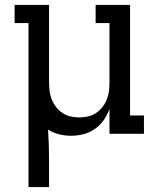

<svg xmlns="http://www.w3.org/2000/svg" viewBox="-20 -540 640 775"><path d="M95 215V-447H39V-520H178V-210Q178 -192 180 -174Q182 -156 188.5 -139.5Q195 -123 206 -108.5Q217 -94 232 -84Q247 -74 264.5 -70Q282 -66 300 -66Q318 -66 335.5 -70Q353 -74 368 -84Q383 -94 394 -108.5Q405 -123 411.5 -139.5Q418 -156 420 -174Q422 -192 422 -210V-447H366V-520H505V-74H561V0H422V-100Q413 -76 398.5 -55Q384 -34 363 -19.5Q342 -5 317.5 1.5Q293 8 267 8Q243 8 218.5 2Q194 -4 174 -17Q176 14 177 45Q178 76 178 107V215Z"/></svg>

Font: Iosevka HT Extended
Style: Regular
Weight: 400
Width: 7
Monospace: yes
Designer: Belleve Invis
Foundry: Belleve Invis
Version: Version 32.3.0; ttfautohint (v1.8.4)